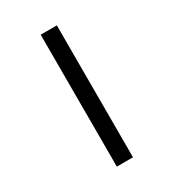

<svg xmlns="http://www.w3.org/2000/svg" viewBox="-212 -877 1023 1132"><g transform="rotate(-30 300.0 -311.0)"><path d="M245 138V-760H355V138Z"/></g></svg>

Font: IBM Plex Mono SemiBold
Style: Regular
Weight: 600
Monospace: yes
Designer: Mike Abbink, Paul van der Laan, Pieter van Rosmalen
Foundry: Bold Monday
Version: Version 2.3